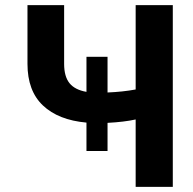

<svg xmlns="http://www.w3.org/2000/svg" viewBox="-20 -727 752 747"><path d="M398.4 -367.2Q457.5 -369.6 507.8 -378.9V-707H652.3V0H507.8V-262.2Q463.4 -252.4 398.4 -249V-139.6H316.4V-250Q207 -259.8 147 -316.7Q86.9 -373.5 86.9 -478.5V-707H229.5V-478.5Q229.5 -429.2 250.5 -403.3Q271.5 -377.4 316.4 -369.6V-505.9H398.4Z"/></svg>

Font: Pretendard
Style: Bold
Weight: 700
Designer: Base glyphs from Inter by Rasmus Andersson; Hangeul glyphs from Noto Sans CJK(Source Han Sans) by Jang Soo-young and Kan
Foundry: Kil Hyung-jin
Version: Version 1.309